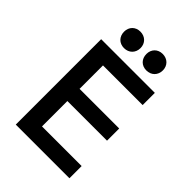

<svg xmlns="http://www.w3.org/2000/svg" viewBox="-255 -1002 1113 1113"><g transform="rotate(45 301.0 -446.0)"><path d="M90 -700V0H530V-100H205V-308H530V-408H205V-600H530V-700ZM220 -892C180 -892 153 -864 153 -825C153 -785 180 -757 220 -757C260 -757 288 -785 288 -825C288 -864 260 -892 220 -892ZM403 -892C363 -892 336 -864 336 -825C336 -785 363 -757 403 -757C443 -757 471 -785 471 -825C471 -864 443 -892 403 -892Z"/></g></svg>

Font: Gully Medium
Style: Regular
Weight: 500
Designer: jaikishan Patel
Foundry: MagicType
Version: Version 1.000;Glyphs 3.2 (3242)